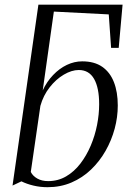

<svg xmlns="http://www.w3.org/2000/svg" viewBox="-20 -790 545 820"><path d="M183 9.5Q151.5 9.5 122.5 2.5Q93.5 -4.5 71.5 -15.5L33.5 2.5L144 -770H503.5L487 -585.5H454.5L444.5 -728.5L210 -740.5L162.5 -404Q180 -441.5 206.8 -469.5Q233.5 -497.5 265.5 -512.8Q297.5 -528 331 -528Q383 -528 416.5 -504.8Q450 -481.5 466.5 -439.2Q483 -397 483 -339.5Q483 -290 469.8 -240.5Q456.5 -191 431 -146Q405.5 -101 368.8 -65.8Q332 -30.5 285.2 -10.5Q238.5 9.5 183 9.5ZM185.5 -16.5Q228 -16.5 262.5 -36.8Q297 -57 323.2 -91.2Q349.5 -125.5 367.5 -168Q385.5 -210.5 394.5 -256.2Q403.5 -302 403.5 -345Q403.5 -415 381.8 -453Q360 -491 316.5 -491Q286 -491 252.5 -471.2Q219 -451.5 192 -417Q165 -382.5 152.5 -338L111.5 -55.5Q120.5 -38 139.8 -27.2Q159 -16.5 185.5 -16.5Z"/></svg>

Font: Merriweather 120pt Light
Style: Italic
Weight: 300
Italic angle: -7.8°
Version: Version 2.101